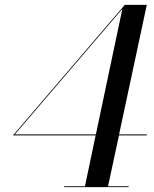

<svg xmlns="http://www.w3.org/2000/svg" viewBox="-20 -770 634 790"><path d="M509 -3.5H424.5L469.5 -213H584V-217H470L584 -750H493.5L33.5 -213H373.5L329.5 -3.5H244V0H509ZM41 -217 483.5 -733.5 374.5 -217Z"/></svg>

Font: Bodoni* 48pt
Style: Italic
Weight: 400
Italic angle: -13°
Version: Version 2.3